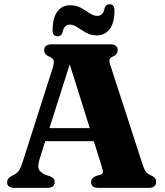

<svg xmlns="http://www.w3.org/2000/svg" viewBox="-20 -916 804 936"><path d="M246.5 -29Q246.5 0 210 0H51.5Q14.5 0 14.5 -28.5Q14.5 -46 36 -58L49 -64.5Q65 -73 73.5 -86.2Q82 -99.5 92.5 -133L236.5 -583.5Q244.5 -609.5 241.8 -620.8Q239 -632 221 -639.5Q195.5 -649.5 195.5 -671.5Q195.5 -700 233 -700H516.5Q553.5 -700 553.5 -671.5Q553.5 -649.5 529.5 -640Q516.5 -635 514 -626.2Q511.5 -617.5 518 -598L671.5 -125.5Q680.5 -96 689.2 -82.2Q698 -68.5 713.5 -62.5Q729.5 -55 735.2 -47.8Q741 -40.5 741 -29Q741 0 703.5 0H461Q424 0 424 -29Q424 -48 448 -58L470.5 -64.5Q483 -69.5 481.8 -79.2Q480.5 -89 474 -110.5L437.5 -227.5H200.5L174 -143.5Q163 -109 168.2 -93Q173.5 -77 202.5 -63.5L223 -57Q234.5 -52 240.5 -45.8Q246.5 -39.5 246.5 -29ZM221 -291.5H417.5L320 -602.5ZM452.5 -743.5Q423 -743.5 400 -756.5Q377 -769.5 357.5 -782.8Q338 -796 320 -796Q291.5 -796 284 -755.5Q278 -739 260.5 -739Q236.5 -739 236.5 -769.5Q236.5 -829 259.8 -859.8Q283 -890.5 322 -890.5Q351.5 -890.5 374.8 -877.5Q398 -864.5 417.2 -851.5Q436.5 -838.5 454.5 -838.5Q484 -838.5 490.5 -878.5Q497 -895.5 514.5 -895.5Q538 -895.5 538 -864.5Q538 -805 514.8 -774.2Q491.5 -743.5 452.5 -743.5Z"/></svg>

Font: Fraunces 9pt S000
Style: Bold
Weight: 700
Version: Version 1.000; ttfautohint (v1.8.3)